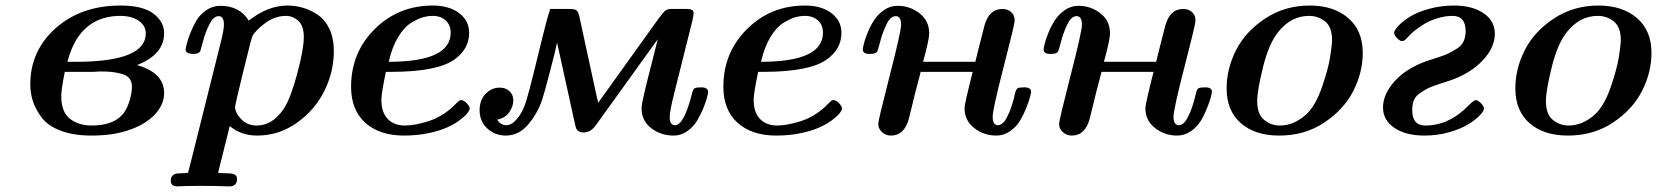

<svg xmlns="http://www.w3.org/2000/svg" viewBox="-20 -476 5955 690"><path d="M88.9 -172.9Q88.9 -293.9 180.4 -375Q272 -456.1 413.1 -456.1Q493.2 -456.1 531.5 -427Q569.8 -397.9 569.8 -356.9Q569.8 -279.8 472.2 -242.2Q570.3 -214.4 569.8 -141.1Q569.8 -99.1 534.4 -62.5Q499 -25.9 435.1 -5.9Q380.9 11.2 309.1 11.2Q244.1 11.2 198 -6.3Q151.9 -23.9 129.9 -53.5Q107.9 -83 98.4 -111.8Q88.9 -140.6 88.9 -172.9ZM200.2 -130.9Q200.2 -72.8 231.7 -48.8Q263.2 -24.9 309.1 -24.9Q382.3 -24.9 417 -61Q434.1 -78.1 444.1 -109.1Q454.1 -140.1 454.1 -164.1Q454.1 -183.1 444.6 -194.6Q435.1 -206.1 416 -210.9Q397 -215.8 381.1 -217.5Q365.2 -219.2 339.8 -219.2Q335.9 -219.2 327.4 -218.5Q318.8 -217.8 314.9 -217.8H212.9Q200.2 -154.8 200.2 -130.9ZM222.2 -253.9H252Q503.9 -253.9 503.9 -356Q503.9 -383.8 478.5 -401.4Q453.1 -418.9 412.1 -418.9Q313 -418.9 259.8 -341.8Q236.3 -307.1 222.2 -253.9Z M593.8 173.8Q593.8 147 624 147H627Q635.7 147 655.8 145Q657.7 136.2 662.8 117.7Q668 99.1 669.9 89.8L773.9 -326.2Q785.2 -371.1 784.7 -388.2Q784.7 -418 765.6 -418Q747.6 -418 733.2 -389.9Q718.8 -361.8 709.7 -327.9Q700.7 -293.9 699.7 -292Q693.8 -282.2 676.8 -282.2Q647 -282.2 647 -297.9Q647 -300.8 650.4 -315.4Q653.8 -330.1 662.8 -354Q671.9 -377.9 684.8 -400.4Q697.8 -422.9 720.7 -439Q743.7 -455.1 772 -455.1Q840.8 -455.1 874 -401.9Q942.9 -456.1 1012.7 -456.1Q1040.5 -456.1 1067.6 -448.5Q1094.7 -440.9 1121.3 -423.3Q1147.9 -405.8 1163.8 -372.3Q1179.7 -338.9 1179.7 -292Q1179.7 -218.8 1146.2 -150.4Q1112.8 -82 1047.9 -35.4Q982.9 11.2 903.8 11.2Q846.7 11.2 805.7 -22.9L763.7 145Q787.6 147 800.8 147Q831.5 147 832 166Q832 193.8 804.7 193.8Q801.8 193.8 788.3 193.4Q774.9 192.9 751.5 192.4Q728 191.9 700.7 191.9Q670.9 191.9 652.3 192.4Q633.8 192.9 626.7 193.4Q619.6 193.8 617.7 193.8Q593.8 193.8 593.8 173.8ZM824.7 -92.8Q824.7 -70.8 846.7 -47.9Q868.7 -24.9 902.8 -24.9Q960 -24.9 1001 -86.9Q1024.9 -124 1048.3 -211.9Q1071.8 -299.8 1071.8 -342.8Q1071.8 -383.8 1051.8 -401.4Q1031.7 -418.9 1007.8 -418.9Q967.8 -418.9 932.4 -392.6Q897 -366.2 886.7 -345.2Q883.8 -340.3 854.2 -219Q824.7 -97.7 824.7 -92.8Z M1241.7 -164.1Q1241.7 -287.1 1326.7 -371.6Q1411.6 -456.1 1535.6 -456.1Q1593.8 -456.1 1629.9 -429Q1666 -401.9 1666 -357.9Q1666 -300.8 1614.7 -263.2Q1553.7 -218.3 1388.7 -217.8H1366.7Q1350.6 -140.6 1350.6 -117.2Q1350.6 -72.3 1373.3 -48.6Q1396 -24.9 1435.5 -24.9Q1469.7 -24.9 1518.3 -40Q1566.9 -55.2 1607.9 -92.8Q1611.8 -96.7 1616.2 -101.3Q1620.6 -106 1623.3 -107.9Q1626 -109.9 1628.4 -112.5Q1630.9 -115.2 1632.8 -115.7Q1634.8 -116.2 1637.7 -116.2Q1646.5 -116.2 1657.2 -105.2Q1668 -94.2 1668 -85.9Q1668 -80.1 1659.4 -69.1Q1650.9 -58.1 1631.8 -43.9Q1612.8 -29.8 1586.2 -17.8Q1559.6 -5.9 1519.3 2.7Q1479 11.2 1431.6 11.2Q1343.8 11.2 1292.7 -34.9Q1241.7 -81.1 1241.7 -164.1ZM1377 -253.9Q1600.1 -253.9 1599.6 -358.9Q1599.6 -385.7 1581.8 -402.3Q1564 -418.9 1534.7 -418.9Q1518.6 -418.9 1500.7 -414.1Q1482.9 -409.2 1457.8 -394Q1432.6 -378.9 1410.9 -343Q1389.2 -307.1 1377 -253.9Z M1703.6 -80.1Q1703.6 -116.2 1725.1 -138.7Q1746.6 -161.1 1775.9 -161.1Q1797.9 -161.1 1811.3 -147.9Q1824.7 -134.8 1824.7 -115.2Q1824.7 -94.2 1810.3 -73Q1795.9 -51.8 1766.6 -45.9Q1779.8 -25.9 1799.8 -25.9Q1807.6 -25.9 1817.1 -30.5Q1826.7 -35.2 1840.6 -52Q1854.5 -68.8 1865.7 -97.2Q1877 -126 1913.3 -276.4Q1949.7 -426.8 1956.5 -439.9L1955.6 -443.8H2026.9Q2047.9 -443.8 2053.7 -437Q2059.6 -430.2 2063.5 -410.2Q2077.6 -345.2 2089.6 -289.6Q2101.6 -233.9 2107.7 -206.5Q2113.8 -179.2 2118.2 -157.7Q2122.6 -136.2 2125.2 -126.2Q2127.9 -116.2 2129.9 -106.9L2346.7 -409.2Q2363.8 -432.1 2371.3 -438Q2378.9 -443.8 2392.6 -443.8H2448.7Q2472.7 -443.8 2472.7 -429.2Q2472.7 -422.4 2468.8 -403.8L2402.8 -140.1Q2386.7 -76.2 2386.7 -55.2Q2386.7 -26.4 2405.8 -25.9Q2438 -25.9 2466.8 -139.2Q2470.7 -155.3 2476.3 -158.7Q2481.9 -162.1 2500.5 -162.1Q2524.4 -162.1 2524.9 -145Q2524.9 -142.1 2521.2 -127Q2517.6 -111.8 2508.1 -88.4Q2498.5 -64.9 2485.6 -43Q2472.7 -21 2450.2 -4.9Q2427.7 11.2 2400.9 11.2Q2355 11.2 2320.3 -15.4Q2285.6 -42 2285.6 -87.9Q2285.6 -100.1 2296.1 -144.5Q2306.6 -189 2322.3 -249.5Q2337.9 -310.1 2343.8 -335L2122.6 -27.8Q2103.5 0 2077.6 0H2076.7Q2066.9 0 2060.3 -3.9Q2053.7 -7.8 2051.3 -13.4Q2048.8 -19 2046.9 -27.8L1981.9 -323.2Q1979 -305.2 1957.3 -222.2Q1935.5 -139.2 1928.7 -118.2Q1910.6 -66.4 1877.2 -27.6Q1843.8 11.2 1797.9 11.2Q1758.8 11.2 1731.2 -14.4Q1703.6 -40 1703.6 -80.1Z M2579.6 -164.1Q2579.6 -287.1 2664.6 -371.6Q2749.5 -456.1 2873.5 -456.1Q2931.6 -456.1 2967.8 -429Q3003.9 -401.9 3003.9 -357.9Q3003.9 -300.8 2952.6 -263.2Q2891.6 -218.3 2726.6 -217.8H2704.6Q2688.5 -140.6 2688.5 -117.2Q2688.5 -72.3 2711.2 -48.6Q2733.9 -24.9 2773.4 -24.9Q2807.6 -24.9 2856.2 -40Q2904.8 -55.2 2945.8 -92.8Q2949.7 -96.7 2954.1 -101.3Q2958.5 -106 2961.2 -107.9Q2963.9 -109.9 2966.3 -112.5Q2968.8 -115.2 2970.7 -115.7Q2972.7 -116.2 2975.6 -116.2Q2984.4 -116.2 2995.1 -105.2Q3005.9 -94.2 3005.9 -85.9Q3005.9 -80.1 2997.3 -69.1Q2988.8 -58.1 2969.7 -43.9Q2950.7 -29.8 2924.1 -17.8Q2897.5 -5.9 2857.2 2.7Q2816.9 11.2 2769.5 11.2Q2681.6 11.2 2630.6 -34.9Q2579.6 -81.1 2579.6 -164.1ZM2714.8 -253.9Q2938 -253.9 2937.5 -358.9Q2937.5 -385.7 2919.7 -402.3Q2901.9 -418.9 2872.6 -418.9Q2856.4 -418.9 2838.6 -414.1Q2820.8 -409.2 2795.7 -394Q2770.5 -378.9 2748.8 -343Q2727.1 -307.1 2714.8 -253.9Z M3080.6 -298.8Q3080.6 -301.8 3084 -316.9Q3087.4 -332 3096.9 -356Q3106.4 -379.9 3119.9 -401.4Q3133.3 -422.9 3155.8 -439Q3178.2 -455.1 3205.6 -455.1Q3250.5 -455.1 3284.9 -428Q3319.3 -400.9 3319.3 -356Q3319.3 -334 3297.4 -253.9H3484.4L3485.4 -254.9Q3488.3 -269 3517.6 -382.8Q3533.7 -443.8 3582.5 -443.8Q3601.6 -443.8 3614 -432.4Q3626.5 -420.9 3626.5 -401.9Q3626.5 -388.7 3586.9 -235.8Q3547.4 -83 3547.4 -56.2Q3547.4 -26.4 3566.4 -25.9Q3572.3 -25.9 3578.9 -30Q3585.4 -34.2 3589.8 -40Q3594.2 -45.9 3599.4 -55.9Q3604.5 -65.9 3607.9 -74Q3611.3 -82 3615 -93.5Q3618.7 -105 3620.6 -111.6Q3622.6 -118.2 3625 -128.2Q3627.4 -138.2 3627.4 -139.2Q3631.3 -155.3 3637 -158.7Q3642.6 -162.1 3661.6 -162.1Q3685.5 -162.1 3685.5 -146Q3685.5 -143.1 3681.9 -128.4Q3678.2 -113.8 3668.7 -89.4Q3659.2 -64.9 3646.2 -43Q3633.3 -21 3610.4 -4.9Q3587.4 11.2 3560.5 11.2Q3515.6 11.2 3481 -15.9Q3446.3 -43 3446.3 -87.9Q3446.3 -102.1 3475.6 -217.8H3288.6Q3287.6 -211.9 3283.9 -199Q3280.3 -186 3270.3 -147.5Q3260.3 -108.9 3246.6 -50.8Q3230.5 11.2 3181.6 11.2Q3163.6 11.2 3149.9 -1Q3136.2 -13.2 3136.2 -30.8Q3136.2 -43.9 3177.2 -203.4Q3218.3 -362.8 3218.3 -387.2Q3218.3 -418 3199.2 -418Q3180.2 -418 3166.3 -389.4Q3152.3 -360.8 3143.3 -326.9Q3134.3 -293 3132.3 -290Q3126.5 -282.2 3105.5 -282.2Q3080.6 -281.7 3080.6 -298.8Z M3730.5 -298.8Q3730.5 -301.8 3733.9 -316.9Q3737.3 -332 3746.8 -356Q3756.3 -379.9 3769.8 -401.4Q3783.2 -422.9 3805.7 -439Q3828.1 -455.1 3855.5 -455.1Q3900.4 -455.1 3934.8 -428Q3969.2 -400.9 3969.2 -356Q3969.2 -334 3947.3 -253.9H4134.3L4135.3 -254.9Q4138.2 -269 4167.5 -382.8Q4183.6 -443.8 4232.4 -443.8Q4251.5 -443.8 4263.9 -432.4Q4276.4 -420.9 4276.4 -401.9Q4276.4 -388.7 4236.8 -235.8Q4197.3 -83 4197.3 -56.2Q4197.3 -26.4 4216.3 -25.9Q4222.2 -25.9 4228.8 -30Q4235.4 -34.2 4239.7 -40Q4244.1 -45.9 4249.3 -55.9Q4254.4 -65.9 4257.8 -74Q4261.2 -82 4264.9 -93.5Q4268.6 -105 4270.5 -111.6Q4272.5 -118.2 4274.9 -128.2Q4277.3 -138.2 4277.3 -139.2Q4281.2 -155.3 4286.9 -158.7Q4292.5 -162.1 4311.5 -162.1Q4335.4 -162.1 4335.4 -146Q4335.4 -143.1 4331.8 -128.4Q4328.1 -113.8 4318.6 -89.4Q4309.1 -64.9 4296.1 -43Q4283.2 -21 4260.3 -4.9Q4237.3 11.2 4210.4 11.2Q4165.5 11.2 4130.9 -15.9Q4096.2 -43 4096.2 -87.9Q4096.2 -102.1 4125.5 -217.8H3938.5Q3937.5 -211.9 3933.8 -199Q3930.2 -186 3920.2 -147.5Q3910.2 -108.9 3896.5 -50.8Q3880.4 11.2 3831.5 11.2Q3813.5 11.2 3799.8 -1Q3786.1 -13.2 3786.1 -30.8Q3786.1 -43.9 3827.1 -203.4Q3868.2 -362.8 3868.2 -387.2Q3868.2 -418 3849.1 -418Q3830.1 -418 3816.2 -389.4Q3802.2 -360.8 3793.2 -326.9Q3784.2 -293 3782.2 -290Q3776.4 -282.2 3755.4 -282.2Q3730.5 -281.7 3730.5 -298.8Z M4388.2 -158.2Q4388.2 -229 4422.1 -295.9Q4456.1 -362.8 4526.6 -409.4Q4597.2 -456.1 4687 -456.1Q4772.9 -456.1 4825.2 -411.1Q4877.4 -366.2 4877.4 -286.1Q4877.4 -216.3 4843.8 -149.7Q4810.1 -83 4739.7 -35.9Q4669.4 11.2 4577.1 11.2Q4490.2 11.2 4439.2 -33.4Q4388.2 -78.1 4388.2 -158.2ZM4498 -112.8Q4498 -65.9 4522.7 -45.4Q4547.4 -24.9 4580.1 -24.9Q4629.9 -24.9 4674.3 -64.9Q4707.5 -95.7 4730.5 -161.9Q4753.4 -228 4760.3 -272Q4767.1 -315.9 4767.1 -332Q4767.1 -378.9 4742.2 -398.9Q4717.3 -418.9 4684.1 -418.9Q4620.1 -418.9 4574.2 -361.8Q4540 -319.8 4519 -234.9Q4498 -149.9 4498 -112.8Z M4950.2 -89.8Q4950.2 -137.7 4992.2 -184.3Q5034.2 -231 5107.9 -256.8Q5116.7 -259.8 5144.8 -268.8Q5172.9 -277.8 5184.3 -283.4Q5195.8 -289.1 5213.9 -300Q5231.9 -311 5239.5 -326.9Q5247.1 -342.8 5247.1 -363.8Q5247.1 -418.9 5200.2 -418.9Q5173.3 -418.9 5145.8 -410.4Q5118.2 -401.9 5098.6 -389.9Q5079.1 -377.9 5063.5 -365.5Q5047.9 -353 5041 -344.2L5033.2 -335.9Q5025.4 -328.1 5019 -328.1Q5011.2 -328.1 5000.7 -339.1Q4990.2 -350.1 4990.2 -357.9Q4990.2 -366.7 5005.1 -382.8Q5020 -398.9 5046.1 -415.5Q5072.3 -432.1 5115.2 -444.1Q5158.2 -456.1 5205.1 -456.1Q5271 -456.1 5311.5 -428.5Q5352.1 -400.9 5352.1 -355Q5352.1 -305.2 5308.6 -259Q5265.1 -212.9 5194.8 -188Q5186 -185.1 5155 -175Q5124 -165 5114 -159.9Q5104 -154.8 5085.9 -143.3Q5067.9 -131.8 5061.5 -116.9Q5055.2 -102.1 5055.2 -80.1Q5055.2 -24.9 5102.1 -24.9Q5188 -24.9 5257.8 -97.2Q5276.9 -116.2 5283.2 -116.2Q5291 -116.2 5302 -105.2Q5313 -94.2 5313 -85.9Q5313 -77.1 5298.1 -61.5Q5283.2 -45.9 5257.1 -29.5Q5231 -13.2 5188.5 -1Q5146 11.2 5099.1 11.2Q5032.2 11.2 4991.2 -16.4Q4950.2 -43.9 4950.2 -89.8Z M5425.8 -158.2Q5425.8 -229 5459.7 -295.9Q5493.7 -362.8 5564.2 -409.4Q5634.8 -456.1 5724.6 -456.1Q5810.5 -456.1 5862.8 -411.1Q5915 -366.2 5915 -286.1Q5915 -216.3 5881.3 -149.7Q5847.7 -83 5777.3 -35.9Q5707 11.2 5614.7 11.2Q5527.8 11.2 5476.8 -33.4Q5425.8 -78.1 5425.8 -158.2ZM5535.6 -112.8Q5535.6 -65.9 5560.3 -45.4Q5585 -24.9 5617.7 -24.9Q5667.5 -24.9 5711.9 -64.9Q5745.1 -95.7 5768.1 -161.9Q5791 -228 5797.9 -272Q5804.7 -315.9 5804.7 -332Q5804.7 -378.9 5779.8 -398.9Q5754.9 -418.9 5721.7 -418.9Q5657.7 -418.9 5611.8 -361.8Q5577.6 -319.8 5556.6 -234.9Q5535.6 -149.9 5535.6 -112.8Z"/></svg>

Font: CMU Serif
Style: BoldItalic
Weight: 700
Italic angle: -14.04°
Version: Version 0.7.0